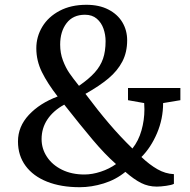

<svg xmlns="http://www.w3.org/2000/svg" viewBox="-20 -772 792 801"><path d="M732.5 -405V-354L660.5 -342Q660.5 -276 635 -216.2Q609.5 -156.5 570 -117Q603.5 -85 636.8 -66Q670 -47 705.5 -45.5V-5Q696.5 0 673.2 3.2Q650 6.5 634 6.5Q599 6.5 569 -8.5Q539 -23.5 503 -55Q463.5 -22.5 412.8 -6.8Q362 9 312.5 9Q234.5 9 176.5 -14Q118.5 -37 86.8 -80Q55 -123 55 -182Q55 -244 100.5 -292.8Q146 -341.5 220.5 -369.5Q178.5 -423.5 155 -471Q131.5 -518.5 131.5 -570.5Q131.5 -619 156.5 -660.5Q181.5 -702 228.8 -727Q276 -752 340.5 -752Q394 -752 432.2 -732.2Q470.5 -712.5 490.5 -679Q510.5 -645.5 510.5 -604Q510.5 -554 490.5 -515.5Q470.5 -477 433.2 -445.5Q396 -414 336.5 -380.5Q388.5 -311 434.8 -256.8Q481 -202.5 532.5 -152.5Q558 -184.5 570.2 -227.8Q582.5 -271 582.5 -316Q582.5 -325 581.5 -342L514 -354V-405ZM309.5 -414Q351.5 -443 375.2 -469.5Q399 -496 409.8 -527Q420.5 -558 420.5 -600.5Q420.5 -627 411.8 -652.2Q403 -677.5 383.8 -694Q364.5 -710.5 334.5 -710.5Q284.5 -710.5 257.8 -675.5Q231 -640.5 231 -586Q231 -550.5 242.5 -520Q254 -489.5 269.5 -467Q285 -444.5 309.5 -414ZM464 -87.5Q418 -128 367 -188.5Q316 -249 248 -335.5Q202.5 -310.5 178 -274Q153.5 -237.5 153.5 -191.5Q153.5 -151.5 175.8 -117.8Q198 -84 238.5 -64Q279 -44 332 -44Q365 -44 400.5 -55.8Q436 -67.5 464 -87.5Z"/></svg>

Font: Merriweather 12pt
Style: Regular
Weight: 400
Designer: Eben Sorkin
Foundry: Eben Sorkin
Version: Version 2.100